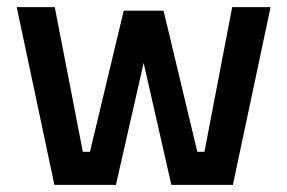

<svg xmlns="http://www.w3.org/2000/svg" viewBox="-20 -520 808 540"><path d="M27 -500H134L213 -93H233L328 -490H440L535 -93H555L633 -500H741L635 0H462L384 -343L306 0H133Z"/></svg>

Font: TitilliumWeb-SemiBold
Style: SemiBold
Weight: 600
Version: Version 1.001;PS 57.000;hotconv 1.0.70;makeotf.lib2.5.55311